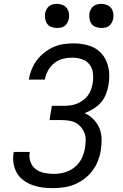

<svg xmlns="http://www.w3.org/2000/svg" viewBox="-20 -968 640 996"><path d="M254 8Q226 8 199.5 4.5Q173 1 148 -8Q123 -17 102 -32.5Q81 -48 68 -70Q55 -92 50.5 -118.5Q46 -145 50 -173L52 -180H135L134 -176Q130 -150 138.5 -127Q147 -104 166 -90Q185 -76 210 -71Q235 -66 261 -66Q288 -66 316 -74Q344 -82 367.5 -101Q391 -120 404 -147Q417 -174 421 -202Q424 -221 424.5 -240.5Q425 -260 418.5 -277Q412 -294 400.5 -308Q389 -322 373.5 -330.5Q358 -339 339 -342Q320 -345 301 -345H237L249 -419H313Q330 -419 347 -421.5Q364 -424 380 -430.5Q396 -437 411 -448Q426 -459 436.5 -473.5Q447 -488 452.5 -504.5Q458 -521 461 -537Q465 -563 462 -589Q459 -615 444 -634Q429 -653 404.5 -661Q380 -669 354 -669Q330 -669 306 -663Q282 -657 262 -641Q242 -625 229.5 -602.5Q217 -580 213 -557V-555H130V-558Q134 -583 144.5 -608.5Q155 -634 171.5 -656Q188 -678 210.5 -695.5Q233 -713 257.5 -724Q282 -735 308.5 -739Q335 -743 361 -743Q399 -743 434.5 -733.5Q470 -724 495.5 -701.5Q521 -679 534 -645.5Q547 -612 547 -574Q547 -563 546 -551.5Q545 -540 543 -528Q539 -504 530 -480.5Q521 -457 504 -437Q487 -417 464.5 -403.5Q442 -390 419 -381Q444 -370 464 -350Q484 -330 495 -304.5Q506 -279 507 -249Q508 -219 503 -190V-189Q499 -162 488.5 -134.5Q478 -107 460 -83Q442 -59 417.5 -40.5Q393 -22 366 -11Q339 0 310 4Q281 8 254 8ZM505 -823Q491 -823 477 -828Q463 -833 455 -844Q447 -855 444.5 -870Q442 -885 444 -900Q446 -910 451.5 -920Q457 -930 465.5 -936.5Q474 -943 484.5 -945.5Q495 -948 506 -948Q520 -948 534 -942.5Q548 -937 556.5 -926Q565 -915 567.5 -900Q570 -885 567 -870Q565 -860 559.5 -850Q554 -840 545.5 -833.5Q537 -827 526.5 -825Q516 -823 505 -823ZM275 -823Q261 -823 247 -828Q233 -833 225 -844Q217 -855 214.5 -870Q212 -885 214 -900Q216 -910 221.5 -920Q227 -930 235.5 -936.5Q244 -943 254.5 -945.5Q265 -948 276 -948Q290 -948 304 -942.5Q318 -937 326.5 -926Q335 -915 337.5 -900Q340 -885 337 -870Q335 -860 329.5 -850Q324 -840 315.5 -833.5Q307 -827 296.5 -825Q286 -823 275 -823Z"/></svg>

Font: Iosevka Extended Oblique
Style: Regular
Weight: 400
Width: 7
Italic angle: -9°
Monospace: yes
Designer: Belleve Invis
Foundry: Belleve Invis
Version: Version 32.0.1; ttfautohint (v1.8.4)